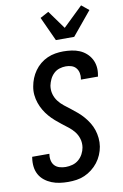

<svg xmlns="http://www.w3.org/2000/svg" viewBox="-106 -1047 712 1114"><g transform="rotate(-10 250.0 -490.0)"><path d="M204 8Q178 8 153.5 4.5Q129 1 106.5 -8Q84 -17 65 -32Q46 -47 34.5 -68Q23 -89 20 -114Q17 -139 21 -165L22 -172H123V-168Q120 -150 124 -132Q128 -114 139.5 -102Q151 -90 168.5 -85Q186 -80 204 -80Q224 -80 244 -85.5Q264 -91 280 -104.5Q296 -118 306 -137Q316 -156 319 -175Q323 -201 316 -225Q309 -249 294.5 -267.5Q280 -286 261.5 -300.5Q243 -315 224 -329.5Q205 -344 187.5 -359.5Q170 -375 154.5 -393Q139 -411 127 -431.5Q115 -452 107 -475Q99 -498 96.5 -523Q94 -548 99 -574Q103 -597 112 -619.5Q121 -642 135.5 -662.5Q150 -683 169.5 -699Q189 -715 211.5 -725Q234 -735 258 -739Q282 -743 305 -743Q330 -743 354.5 -739.5Q379 -736 400.5 -727Q422 -718 439.5 -702.5Q457 -687 468 -666.5Q479 -646 482 -621.5Q485 -597 480 -572L479 -564H378L379 -568Q382 -586 378.5 -603Q375 -620 364.5 -632.5Q354 -645 338 -650Q322 -655 305 -655Q286 -655 267 -649Q248 -643 233.5 -629Q219 -615 210.5 -597Q202 -579 198 -560Q194 -534 200.5 -510.5Q207 -487 221.5 -468Q236 -449 254.5 -434.5Q273 -420 292 -405.5Q311 -391 329 -375.5Q347 -360 362.5 -342Q378 -324 390.5 -303.5Q403 -283 410.5 -260.5Q418 -238 420.5 -212.5Q423 -187 419 -162Q415 -138 405 -114.5Q395 -91 379.5 -71Q364 -51 343.5 -35Q323 -19 300 -9Q277 1 252.5 4.5Q228 8 204 8ZM275 -815 210 -957 260 -984 338 -876 454 -988 497 -953 383 -815Z"/></g></svg>

Font: Iosevka SS18 Semibold
Style: Italic
Weight: 600
Italic angle: -9°
Monospace: yes
Designer: Belleve Invis
Foundry: Belleve Invis
Version: Version 25.1.1; ttfautohint (v1.8.4)